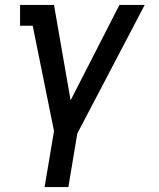

<svg xmlns="http://www.w3.org/2000/svg" viewBox="-20 -540 640 775"><path d="M160 215 198 -11 112 -436H61V-520H198L265 -135L462 -520H564L292 -1L256 215Z"/></svg>

Font: Iosevka HT Medium Extended
Style: Italic
Weight: 500
Width: 7
Italic angle: -9°
Monospace: yes
Designer: Belleve Invis
Foundry: Belleve Invis
Version: Version 32.3.0; ttfautohint (v1.8.4)